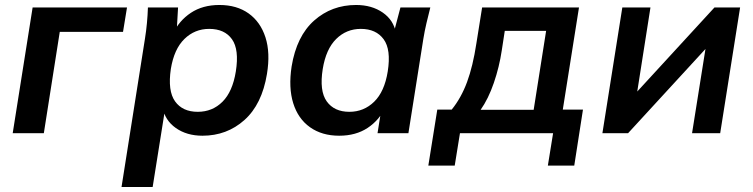

<svg xmlns="http://www.w3.org/2000/svg" viewBox="-20 -535 3023 771"><path d="M31 0 111 -505H490L474 -407H220L156 0Z M468 216 562 -379Q567 -410 570 -442Q573 -474 574 -505H695L689 -399H674Q699 -452 746.5 -483.5Q794 -515 861 -515Q931 -515 978.5 -481Q1026 -447 1046 -385Q1066 -323 1052 -238Q1032 -116 961.5 -53Q891 10 793 10Q730 10 686 -21Q642 -52 633 -104H644L593 216ZM774 -86Q833 -86 873.5 -126.5Q914 -167 927 -248Q941 -336 911.5 -377.5Q882 -419 820 -419Q762 -419 720.5 -378.5Q679 -338 666 -258Q653 -170 683 -128Q713 -86 774 -86Z M1342 10Q1273 10 1225 -24Q1177 -58 1157.5 -120.5Q1138 -183 1151 -268Q1171 -390 1241.5 -452.5Q1312 -515 1410 -515Q1473 -515 1517 -484.5Q1561 -454 1570 -402L1560 -399L1588 -505H1708Q1700 -474 1692.5 -442Q1685 -410 1680 -379L1620 0H1496L1513 -107H1529Q1504 -53 1456.5 -21.5Q1409 10 1342 10ZM1383 -86Q1441 -86 1482.5 -126.5Q1524 -167 1537 -248Q1551 -336 1520.5 -377.5Q1490 -419 1429 -419Q1371 -419 1330 -378.5Q1289 -338 1276 -258Q1262 -170 1292 -128Q1322 -86 1383 -86Z M1700 130 1736 -95H1794Q1832 -142 1855.5 -205.5Q1879 -269 1893 -361L1916 -505H2305L2240 -95H2321L2286 130H2180L2201 0H1827L1806 130ZM1910 -94H2123L2173 -411H2007L1995 -333Q1985 -266 1963 -202Q1941 -138 1910 -94Z M2399 0 2479 -505H2592L2532 -123L2499 -124L2849 -505H2952L2872 0H2759L2820 -383L2853 -382L2502 0Z"/></svg>

Font: Mulish ExtraLight
Style: Italic
Weight: 200
Italic angle: -9°
Designer: Vernon Adams
Foundry: Vernon Adams
Version: Version 3.603